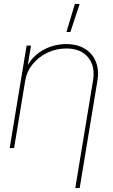

<svg xmlns="http://www.w3.org/2000/svg" viewBox="-20 -755 576 979"><path d="M108.4 -342.8 51.8 0H29.3L115.7 -522.5H138.2L118.7 -405.3H112.8Q131.8 -447.3 164.1 -474.9Q196.3 -502.4 236.1 -516.4Q275.9 -530.3 317.4 -530.3Q373.5 -530.3 412.4 -506.6Q451.2 -482.9 468.5 -440.9Q485.8 -398.9 476.6 -342.8L386.2 204.1H363.8L454.1 -342.8Q466.8 -417 429.4 -462.4Q392.1 -507.8 317.9 -507.8Q267.1 -507.8 222.2 -486.6Q177.2 -465.3 146.7 -428Q116.2 -390.6 108.4 -342.8ZM318.8 -591.8 361.8 -734.9H386.2L338.9 -591.8Z"/></svg>

Font: Inter 28pt Thin
Style: Italic
Weight: 250
Italic angle: -9.3988°
Designer: Rasmus Andersson
Foundry: rsms
Version: Version 4.001;git-66647c0bb